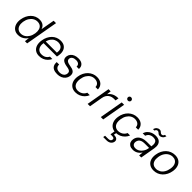

<svg xmlns="http://www.w3.org/2000/svg" viewBox="288 -2227 3978 3978"><g transform="rotate(45 2277.0 -238.0)"><path d="M237 12Q168 12 122 -23Q76 -58 57 -118.5Q38 -179 50 -255Q60 -316 84.5 -367Q109 -418 146.5 -455.5Q184 -493 231 -513Q278 -533 332 -533Q398 -533 440.5 -504Q483 -475 500 -418L554 -720H624L497 0H433L445 -103Q426 -73 396 -46.5Q366 -20 326 -4Q286 12 237 12ZM258 -49Q312 -49 355.5 -76Q399 -103 429 -152.5Q459 -202 469 -268Q478 -331 464.5 -377Q451 -423 417 -447.5Q383 -472 331 -472Q280 -472 236 -445.5Q192 -419 162 -370.5Q132 -322 121 -255Q112 -193 126 -146.5Q140 -100 174.5 -74.5Q209 -49 258 -49Z M854 12Q786 12 739.5 -21Q693 -54 674 -114Q655 -174 667 -253Q676 -317 701.5 -368.5Q727 -420 764.5 -457Q802 -494 849.5 -513.5Q897 -533 950 -533Q1025 -533 1069.5 -500.5Q1114 -468 1130 -413.5Q1146 -359 1135 -292Q1134 -282 1132 -270Q1130 -258 1126 -244H716L726 -300H1069Q1079 -358 1065 -396.5Q1051 -435 1018 -454Q985 -473 939 -473Q895 -473 853 -452.5Q811 -432 780.5 -389Q750 -346 739 -281L735 -256Q724 -188 738 -142Q752 -96 785.5 -72Q819 -48 864 -48Q925 -48 964 -72Q1003 -96 1026 -140H1096Q1076 -97 1041.5 -62Q1007 -27 960 -7.5Q913 12 854 12Z M1387 12Q1322 12 1279.5 -8Q1237 -28 1218.5 -67Q1200 -106 1204 -159H1276Q1274 -127 1286.5 -102Q1299 -77 1327 -62.5Q1355 -48 1398 -48Q1435 -48 1463.5 -60Q1492 -72 1509 -93.5Q1526 -115 1530 -142Q1535 -176 1524 -195.5Q1513 -215 1486 -225.5Q1459 -236 1417 -242Q1378 -248 1347 -259Q1316 -270 1296 -287Q1276 -304 1268 -329.5Q1260 -355 1265 -390Q1272 -432 1299 -464.5Q1326 -497 1370 -515Q1414 -533 1471 -533Q1550 -533 1593 -494.5Q1636 -456 1631 -384H1562Q1565 -425 1539 -449Q1513 -473 1460 -473Q1406 -473 1374 -451.5Q1342 -430 1337 -395Q1334 -372 1343 -353.5Q1352 -335 1378 -322Q1404 -309 1449 -302Q1488 -296 1519.5 -286.5Q1551 -277 1571.5 -259.5Q1592 -242 1600.5 -215.5Q1609 -189 1604 -149Q1596 -100 1566.5 -63.5Q1537 -27 1491 -7.5Q1445 12 1387 12Z M1919 12Q1850 12 1802 -21.5Q1754 -55 1733 -114Q1712 -173 1724 -252Q1733 -316 1759.5 -368Q1786 -420 1825 -456.5Q1864 -493 1912 -513Q1960 -533 2014 -533Q2105 -533 2156 -486.5Q2207 -440 2209 -362H2138Q2137 -415 2100 -444Q2063 -473 2003 -473Q1954 -473 1911 -448Q1868 -423 1837.5 -374Q1807 -325 1796 -253Q1789 -202 1795.5 -163.5Q1802 -125 1820.5 -99.5Q1839 -74 1867 -61Q1895 -48 1928 -48Q1967 -48 2001 -61Q2035 -74 2061.5 -99Q2088 -124 2102 -159H2174Q2155 -110 2117.5 -71Q2080 -32 2029.5 -10Q1979 12 1919 12Z M2270 0 2361 -521H2424L2413 -426Q2439 -463 2472 -486.5Q2505 -510 2547 -521.5Q2589 -533 2641 -533L2628 -460H2583Q2554 -460 2524 -452.5Q2494 -445 2467 -426Q2440 -407 2420 -375Q2400 -343 2391 -293L2340 0Z M2656 0 2748 -521H2818L2726 0ZM2813 -637Q2792 -637 2777.5 -651Q2763 -665 2763 -686Q2763 -707 2777 -720.5Q2791 -734 2812 -734Q2833 -734 2847.5 -720.5Q2862 -707 2863 -686Q2863 -665 2848.5 -651Q2834 -637 2813 -637Z M3100 12Q3031 12 2983 -21.5Q2935 -55 2914 -114Q2893 -173 2905 -252Q2914 -316 2940.5 -368Q2967 -420 3006 -456.5Q3045 -493 3093 -513Q3141 -533 3195 -533Q3286 -533 3337 -486.5Q3388 -440 3390 -362H3319Q3318 -415 3281 -444Q3244 -473 3184 -473Q3135 -473 3092 -448Q3049 -423 3018.5 -374Q2988 -325 2977 -253Q2970 -202 2976.5 -163.5Q2983 -125 3001.5 -99.5Q3020 -74 3048 -61Q3076 -48 3109 -48Q3148 -48 3182 -61Q3216 -74 3242.5 -99Q3269 -124 3283 -159H3355Q3336 -110 3298.5 -71Q3261 -32 3210.5 -10Q3160 12 3100 12ZM2984 258 2992 211H3078Q3117 211 3136.5 197.5Q3156 184 3159 159Q3163 136 3148.5 123.5Q3134 111 3096 111H3050L3070 -7H3120L3106 67Q3146 66 3172.5 76Q3199 86 3212 107Q3225 128 3220 158Q3215 188 3196.5 210.5Q3178 233 3149.5 245.5Q3121 258 3084 258Z M3602 12Q3544 12 3509.5 -10Q3475 -32 3461.5 -67.5Q3448 -103 3454 -144Q3462 -199 3494 -236Q3526 -273 3576.5 -292Q3627 -311 3690 -311H3825Q3835 -365 3828 -400.5Q3821 -436 3796 -454.5Q3771 -473 3725 -473Q3673 -473 3635 -449Q3597 -425 3580 -376H3507Q3523 -428 3557.5 -463Q3592 -498 3638 -515.5Q3684 -533 3734 -533Q3804 -533 3843.5 -506.5Q3883 -480 3895.5 -433Q3908 -386 3897 -324L3841 0H3779L3789 -94Q3776 -74 3758 -55Q3740 -36 3717 -21Q3694 -6 3665.5 3Q3637 12 3602 12ZM3621 -48Q3658 -48 3689.5 -63.5Q3721 -79 3746 -105Q3771 -131 3788 -163Q3805 -195 3811 -229L3815 -255H3685Q3634 -255 3601 -241.5Q3568 -228 3550.5 -204Q3533 -180 3528 -148Q3522 -104 3545.5 -76Q3569 -48 3621 -48ZM3597 -588Q3611 -634 3639 -657.5Q3667 -681 3701 -681Q3728 -681 3742.5 -669.5Q3757 -658 3770.5 -646Q3784 -634 3806 -634Q3822 -634 3836 -645.5Q3850 -657 3857 -679H3900Q3887 -635 3858 -610.5Q3829 -586 3794 -586Q3768 -586 3752.5 -598Q3737 -610 3724 -621.5Q3711 -633 3690 -633Q3674 -633 3660.5 -622Q3647 -611 3640 -588Z M4209 12Q4138 12 4088.5 -20.5Q4039 -53 4018 -113Q3997 -173 4010 -254Q4019 -317 4045.5 -368.5Q4072 -420 4111 -457Q4150 -494 4199.5 -513.5Q4249 -533 4304 -533Q4376 -533 4425 -501Q4474 -469 4495 -409Q4516 -349 4504 -268Q4494 -205 4468 -153.5Q4442 -102 4402.5 -64.5Q4363 -27 4314 -7.5Q4265 12 4209 12ZM4219 -49Q4270 -49 4314.5 -73.5Q4359 -98 4390 -147.5Q4421 -197 4432 -267Q4443 -336 4427 -381.5Q4411 -427 4376.5 -450Q4342 -473 4295 -473Q4245 -473 4200.5 -448Q4156 -423 4124.5 -374.5Q4093 -326 4082 -254Q4072 -187 4087.5 -140.5Q4103 -94 4137.5 -71.5Q4172 -49 4219 -49Z"/></g></svg>

Font: DM Sans 10pt Light
Style: Italic
Weight: 300
Italic angle: -10°
Version: Version 4.004;gftools[0.9.30]